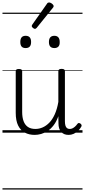

<svg xmlns="http://www.w3.org/2000/svg" viewBox="-20 -1071 686 1550"><path d="M260 18Q216 18 181 0Q146 -18 126.5 -57.5Q107 -97 107 -161V-496Q107 -506 113 -510Q119 -514 132 -514Q146 -514 152.5 -510Q159 -506 159 -496V-167Q159 -123 170.5 -92.5Q182 -62 205.5 -46Q229 -30 266 -30Q296 -30 324.5 -42.5Q353 -55 378 -80.5Q403 -106 422 -148Q441 -190 451 -248V-497Q451 -506 457.5 -510.5Q464 -515 478 -515Q491 -515 497.5 -510.5Q504 -506 504 -497V-92Q504 -72 508 -58Q512 -44 520.5 -37Q529 -30 543 -30Q554 -30 564 -34.5Q574 -39 584.5 -48Q595 -57 605 -71Q610 -78 616.5 -78Q623 -78 631 -72Q637 -67 638.5 -60.5Q640 -54 636 -48Q625 -28 608.5 -13Q592 2 573 10Q554 18 534 18Q514 18 499.5 12Q485 6 474 -6Q463 -18 457.5 -35.5Q452 -53 452 -76L451 -133Q436 -90 413.5 -60.5Q391 -31 365 -14Q339 3 312 10.5Q285 18 260 18ZM187 -683Q165 -683 154.5 -695Q144 -707 144 -732Q144 -757 154.5 -769.5Q165 -782 187 -782Q209 -782 220 -769.5Q231 -757 231 -732Q231 -707 220 -695Q209 -683 187 -683ZM419 -683Q397 -683 386 -695Q375 -707 375 -732Q375 -757 386 -769.5Q397 -782 419 -782Q440 -782 451 -769.5Q462 -757 462 -732Q463 -707 451.5 -695Q440 -683 419 -683ZM262 -838Q255 -838 245.5 -846Q236 -854 236 -861Q236 -863 237.5 -866Q239 -869 241 -873L360 -1042Q363 -1047 367 -1049Q371 -1051 376 -1051Q383 -1051 391.5 -1046.5Q400 -1042 406.5 -1035Q413 -1028 413 -1022Q413 -1017 411.5 -1014.5Q410 -1012 406 -1007L276 -846Q269 -838 262 -838ZM0 449H646V459H0ZM0 -20H646V0H0ZM0 -505H646V-500H0ZM0 -969H646V-959H0Z"/></svg>

Font: Playwrite IT Trad Guides
Style: Regular
Weight: 400
Designer: Veronika Burian, José Scaglione
Foundry: TypeTogether
Version: Version 1.003